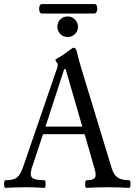

<svg xmlns="http://www.w3.org/2000/svg" viewBox="-22 -910 663 933"><path d="M181.2 -844.2Q172.9 -844.2 169.7 -855.7Q166.5 -867.2 169.7 -878.7Q172.9 -890.1 181.2 -890.1H438Q446.3 -890.1 449.5 -878.7Q452.6 -867.2 448.7 -855.7Q444.8 -844.2 436 -844.2ZM307.1 -730Q285.6 -730 271.2 -744.9Q256.8 -759.8 256.8 -779.8Q256.8 -802.7 271.7 -816.4Q286.6 -830.1 307.1 -830.1Q328.6 -830.1 342.8 -814.9Q356.9 -799.8 356.9 -779.8Q356.9 -758.8 342 -744.4Q327.1 -730 307.1 -730ZM4.9 2.9Q-2 2.9 -2 -15.6Q-2 -34.2 4.9 -34.2Q43 -34.2 59.8 -46.9Q76.7 -59.6 90.8 -100.1L255.9 -580.1Q258.8 -588.9 258.8 -596.2Q258.8 -600.6 252.9 -607.9Q247.1 -615.2 247.1 -618.2Q247.1 -622.1 264.2 -630.9Q282.7 -640.6 306.2 -659.2Q331.1 -678.2 335.9 -678.2Q347.2 -678.2 352.1 -655.8Q359.9 -621.1 374 -575.2L521 -91.8Q531.2 -59.1 551 -46.6Q570.8 -34.2 606 -34.2Q612.3 -34.2 612.3 -15.6Q612.3 2.9 606 2.9Q553.2 0 502 0Q449.2 0 397.9 2.9Q391.6 2.9 391.8 -15.6Q392.1 -34.2 397.9 -34.2Q431.2 -34.2 439.2 -46.1Q447.3 -58.1 437 -91.8L389.2 -257.8H187L131.8 -90.8Q121.6 -57.6 135 -45.9Q148.4 -34.2 193.8 -34.2Q199.7 -34.2 199.7 -15.6Q199.7 2.9 193.8 2.9Q147.5 0 100.1 0Q53.2 0 4.9 2.9ZM199.2 -294.9H377.9L296.9 -574.2H290Z"/></svg>

Font: Junicode SmCond
Style: Regular
Weight: 400
Width: 4
Designer: Peter S. Baker
Version: Version 2.206